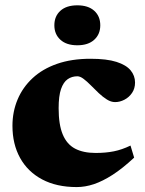

<svg xmlns="http://www.w3.org/2000/svg" viewBox="-20 -706 559 740"><path d="M328.5 -479.5Q391.5 -479.5 429 -467.5Q466.5 -455.5 483.5 -434.8Q500.5 -414 500.5 -388Q500.5 -365 489 -348Q477.5 -331 459.8 -321.8Q442 -312.5 423.5 -312.5Q408 -312.5 392 -322.5Q376 -332.5 360.5 -347.2Q345 -362 330.2 -377Q315.5 -392 302.2 -402Q289 -412 278 -412Q257 -412 240.8 -400.8Q224.5 -389.5 215.2 -362.8Q206 -336 206 -289Q206 -225.5 221.8 -187.8Q237.5 -150 269.2 -133.2Q301 -116.5 348.5 -116.5Q387.5 -116.5 418.8 -122.8Q450 -129 483 -145L497 -98.5Q452.5 -57 414 -32.2Q375.5 -7.5 341.8 3.8Q308 15 275.5 15Q198 15 142.5 -14.5Q87 -44 57.5 -97.2Q28 -150.5 28 -221Q28 -275.5 47.8 -322.5Q67.5 -369.5 105.8 -405Q144 -440.5 200 -460Q256 -479.5 328.5 -479.5ZM278 -531.5Q236 -531.5 212.8 -552.8Q189.5 -574 189.5 -608.5Q189.5 -643.5 212.8 -664.5Q236 -685.5 278 -685.5Q320 -685.5 343.2 -664.5Q366.5 -643.5 366.5 -608.5Q366.5 -574 343.2 -552.8Q320 -531.5 278 -531.5Z"/></svg>

Font: Newsreader ExtraBold
Style: Regular
Weight: 800
Designer: Hugues Gentile
Foundry: Production Type
Version: Version 1.003